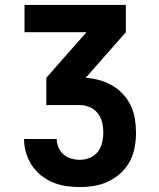

<svg xmlns="http://www.w3.org/2000/svg" viewBox="-20 -755 640 775"><path d="M302 0Q274 0 246.5 -4Q219 -8 193 -19Q167 -30 145 -47.5Q123 -65 108 -88.5Q93 -112 85 -139Q77 -166 77 -194H209Q209 -177 216 -160Q223 -143 236.5 -131.5Q250 -120 267 -115Q284 -110 302 -110Q323 -110 342.5 -118Q362 -126 374.5 -142Q387 -158 392 -178.5Q397 -199 397 -220Q397 -241 392 -261.5Q387 -282 374 -298.5Q361 -315 341 -323Q321 -331 300 -331H167V-441L329 -625H79V-735H488V-625L326 -441Q354 -439 381.5 -431.5Q409 -424 433 -410Q457 -396 476.5 -375Q496 -354 508 -328.5Q520 -303 524.5 -275Q529 -247 529 -219Q529 -190 523.5 -160Q518 -130 504 -103.5Q490 -77 467.5 -56.5Q445 -36 418 -23Q391 -10 361.5 -5Q332 0 302 0Z"/></svg>

Font: Iosevka SS04 XBd Ex
Style: Regular
Weight: 800
Width: 7
Monospace: yes
Designer: Belleve Invis
Foundry: Belleve Invis
Version: Version 19.0.0; ttfautohint (v1.8.4)